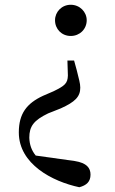

<svg xmlns="http://www.w3.org/2000/svg" viewBox="-20 -557 483 806"><path d="M277 -537C239 -537 211 -507 211 -472C211 -435 239 -406 277 -406C315 -406 344 -435 344 -472C344 -507 315 -537 277 -537ZM59 -1C59 132 200 205 313 229C343 221 360 206 360 176C360 148 344 127 294 119L130 96C112 74 104 50 103 21C103 -27 122 -52 182 -81L235 -102C295 -129 317 -151 317 -189C317 -207 311 -226 302 -263L291 -303H263L265 -240C264 -207 252 -197 205 -174L161 -155C92 -123 59 -80 59 -1Z"/></svg>

Font: Source Han Serif CN Medium
Style: Regular
Weight: 500
Designer: Ryoko NISHIZUKA 西塚涼子 (kana & ideographs); Frank Grießhammer (Latin, Greek & Cyrillic); Wenlong ZHANG 张文龙 (bopomofo); San
Foundry: Adobe
Version: Version 2.002;hotconv 1.1.0;makeotfexe 2.6.0